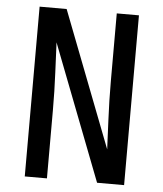

<svg xmlns="http://www.w3.org/2000/svg" viewBox="-53 -781 705 828"><g transform="rotate(5 300.0 -367.5)"><path d="M85 0V-735H202L429 -147Q429 -152 428.5 -156.5Q428 -161 428 -165L423 -276Q421 -317 420 -358.5Q419 -400 419 -441V-735H515V0H398L171 -588Q171 -583 171.5 -578.5Q172 -574 172 -570L177 -459Q179 -418 180 -376.5Q181 -335 181 -294V0Z"/></g></svg>

Font: Iosevka Aile Medium
Style: Regular
Weight: 500
Designer: Belleve Invis
Foundry: Belleve Invis
Version: Version 27.3.5; ttfautohint (v1.8.4)